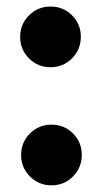

<svg xmlns="http://www.w3.org/2000/svg" viewBox="-20 -552 303 581"><path d="M132.8 -348.6Q94.2 -348.6 67.6 -375.5Q41 -402.3 41 -440.4Q41 -479 67.9 -505.6Q94.7 -532.2 132.8 -532.2Q171.4 -532.2 198 -505.6Q224.6 -479 224.6 -440.9Q224.6 -402.3 198 -375.5Q171.4 -348.6 132.8 -348.6ZM135.7 8.8Q97.2 8.8 70.6 -18.1Q43.9 -44.9 43.9 -83Q43.9 -121.6 70.8 -148.2Q97.7 -174.8 135.7 -174.8Q174.3 -174.8 200.9 -148.2Q227.5 -121.6 227.5 -83.5Q227.5 -44.9 200.9 -18.1Q174.3 8.8 135.7 8.8Z"/></svg>

Font: Reddit Sans Condensed ExtraBold
Style: Regular
Weight: 800
Designer: Stephen Hutchings
Foundry: Reddit
Version: Version 1.014